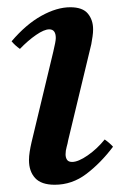

<svg xmlns="http://www.w3.org/2000/svg" viewBox="-20 -498 344 530"><path d="M269 -113Q282 -104 292 -93Q258 -48 218.5 -18Q179 12 131 12Q94 12 77 -6.5Q60 -25 60 -56Q60 -67 62 -79.5Q64 -92 67 -105L127 -355Q134 -384 134 -393Q134 -417 116 -417Q102 -417 79.5 -401.5Q57 -386 35 -363Q28 -368 22.5 -373Q17 -378 12 -384Q52 -431 94.5 -454.5Q137 -478 174 -478Q208 -478 222.5 -460.5Q237 -443 237 -417Q237 -408 235.5 -397.5Q234 -387 232 -376L168 -110Q167 -103 164 -92.5Q161 -82 161 -72Q161 -63 165 -57Q169 -51 179 -51Q196 -51 222 -69Q248 -87 269 -113Z"/></svg>

Font: Tiro Gurmukhi
Style: Italic
Weight: 400
Italic angle: -11°
Designer: Gurmukhi: John Hudson & Fiona Ross, assisted by Paul Hanslow. Latin: John Hudson with Paul Hanslow, assisted by Kaja Soj
Foundry: Tiro Typeworks Ltd.
Version: Version 1.52